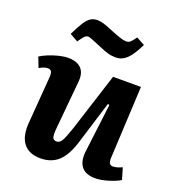

<svg xmlns="http://www.w3.org/2000/svg" viewBox="-139 -873 912 997"><g transform="rotate(20 317.0 -374.0)"><path d="M5 -479Q21 -490 48 -501Q75 -512 103.5 -519Q132 -526 154 -526Q203 -526 227 -501Q251 -476 246 -427L221 -159Q218 -124 222.5 -110.5Q227 -97 244 -97Q262 -97 273 -116Q284 -135 303 -191L406 -513H560L540 -110Q539 -75 563 -75Q575 -75 588.5 -79Q602 -83 614 -89L633 -25Q608 -10 568.5 2Q529 14 498 14Q445 14 421.5 -16Q398 -46 405 -102L438 -369L429 -371L356 -135Q332 -56 293.5 -21Q255 14 195 14Q132 14 101 -25.5Q70 -65 77 -144L97 -400Q98 -423 92 -431Q86 -439 73 -439Q52 -439 27 -423ZM384 -612Q361 -612 340 -618Q319 -624 292 -636Q258 -650 239.5 -657.5Q221 -665 215 -665Q203 -665 195 -657Q187 -649 168 -622L123 -647Q144 -691 160 -716Q176 -741 192 -751.5Q208 -762 230 -762Q246 -762 264.5 -756.5Q283 -751 326 -733Q356 -721 375 -715Q394 -709 406 -709Q419 -709 428 -716.5Q437 -724 454 -748L500 -723Q470 -661 443.5 -636.5Q417 -612 384 -612Z"/></g></svg>

Font: Literata 12pt
Style: Bold Italic
Weight: 700
Italic angle: -2°
Designer: Latin by Veronika Burian and Jose Scaglione. Greek by Irene Vlachou. Cyrillic by Vera Evstafieva
Foundry: TypeTogether
Version: Version 3.002